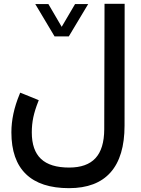

<svg xmlns="http://www.w3.org/2000/svg" viewBox="-20 -718 734 1000"><path d="M263.5 -529.5 166.2 -692.7 163.7 -696.7H168.3H230.7H232.2L232.7 -695.7L301.3 -578.3L370.3 -695.7L370.8 -696.7H372.3H434.8H439.3L436.8 -692.7L339 -529.5L338.5 -528.5H337H265.5H264ZM178.3 -186.9Q161.2 -143.6 153.4 -106.5Q145.6 -69.5 145.6 -28.2Q145.6 64.5 193.5 109.6Q241.3 154.7 340.1 154.7Q432.2 154.7 477.3 105.8Q522.4 56.9 522.9 -44.3L524.4 -688.2V-698.2H534.5H619.1H629.2V-688.2L628.7 -64Q628.7 97.7 555.9 179.8Q483.1 262 339.5 262Q190.9 262 115.1 188.7Q39.3 115.4 39.3 -28.7Q39.3 -124.4 81.6 -226.2L85.1 -235.3L94.7 -231.7L172.8 -200L181.9 -196Z"/></svg>

Font: Vazir FD Medium
Style: Regular
Weight: 500
Foundry: DejaVu fonts team - Redesigned by Saber Rastikerdar
Version: Version 21.10;October 20, 2019;FontCreator 12.0.0.2547 64-bi